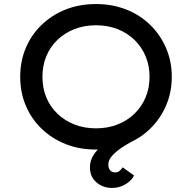

<svg xmlns="http://www.w3.org/2000/svg" viewBox="-20 -730 950 950"><path d="M534 200Q490 200 457.5 172.5Q425 145 425 98Q425 65 442.5 37.5Q460 10 488.5 -12.5Q517 -35 550.5 -53.5Q584 -72 617 -87L648 -39Q625 -26 601.5 -12Q578 2 559 17.5Q540 33 528 49.5Q516 66 516 85Q516 102 525 112.5Q534 123 550 123Q562 123 571 116Q580 109 587 98L643 138Q634 161 603 180.5Q572 200 534 200ZM455 10Q373 10 305 -17Q237 -44 186 -93Q135 -142 107.5 -207.5Q80 -273 80 -350Q80 -427 107.5 -492.5Q135 -558 186 -607Q237 -656 305 -683Q373 -710 455 -710Q536 -710 604.5 -683Q673 -656 723.5 -606.5Q774 -557 802 -491.5Q830 -426 830 -350Q830 -274 802 -208.5Q774 -143 723.5 -93.5Q673 -44 604.5 -17Q536 10 455 10ZM455 -95Q513 -95 561.5 -114Q610 -133 645.5 -167.5Q681 -202 700.5 -248.5Q720 -295 720 -350Q720 -405 700.5 -451.5Q681 -498 645.5 -532.5Q610 -567 561.5 -586Q513 -605 455 -605Q397 -605 348.5 -586Q300 -567 264 -532.5Q228 -498 209 -451.5Q190 -405 190 -350Q190 -295 209 -248.5Q228 -202 264 -167.5Q300 -133 348.5 -114Q397 -95 455 -95Z"/></svg>

Font: Lexend Exa
Style: Regular
Weight: 400
Designer: Bonnie Shaver-Troup, Thomas Jockin
Foundry: Lexend
Version: Version 1.007